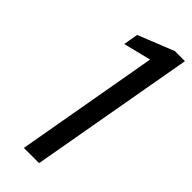

<svg xmlns="http://www.w3.org/2000/svg" viewBox="-231 -734 767 767"><g transform="rotate(45 152.5 -350.0)"><path d="M95 0 202 -606 85 -577 96 -639 248 -700H305L181 0Z"/></g></svg>

Font: DM Sans 28pt
Style: Italic
Weight: 400
Italic angle: -10°
Version: Version 4.004;gftools[0.9.30]